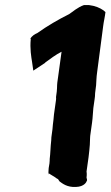

<svg xmlns="http://www.w3.org/2000/svg" viewBox="-20 -742 438 761"><path d="M102 -588C98 -549 104 -516 107 -497L112 -462L159 -493V-494C178 -508 202 -526 224 -537L210 -435C208 -422 206 -410 206 -393L205 -379L202 -357C202 -355 203 -352 202 -346L194 -289L192 -268C190 -255 189 -241 188 -230L185 -208C184 -201 183 -195 183 -185C180 -161 180 -134 177 -112V-110C177 -107 177 -103 176 -94L173 -76C172 -67 172 -58 172 -49L173 -55L199 -39C201 -37 207 -33 210 -32L216 -23C227 -15 246 1 281 -1C315 -2 323 -22 323 -23C323 -23 325 -27 325 -27C325 -29 325 -32 323 -38C325 -53 323 -62 323 -62L331 -119C333 -137 335 -152 336 -168L337 -194V-195C337 -201 338 -207 339 -214L345 -257C348 -278 348 -297 350 -314L355 -349C356 -356 357 -363 357 -373C358 -384 360 -395 361 -405V-406L362 -424C362 -435 364 -446 365 -456L389 -639C391 -656 396 -676 398 -694L390 -701C376 -711 357 -719 332 -722H313C287 -713 268 -695 254 -686C210 -664 167 -639 128 -611C119 -607 107 -601 100 -588Z"/></svg>

Font: Hussar Pisanka
Style: BlkKur
Weight: 700
Designer: Robert Jablonski
Foundry: Cannot Into Space Fonts
Version: Version 1.070